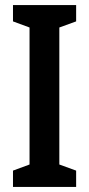

<svg xmlns="http://www.w3.org/2000/svg" viewBox="-20 -734 350 754"><path d="M279 0V-64L213 -88V-626L279 -650V-714H31V-650L96 -626V-88L31 -64V0Z"/></svg>

Font: Noto Sans Lao Looped ExtraCondensed SemiBold
Style: Regular
Weight: 600
Width: 2
Designer: Mark Frömberg, Ben Mitchell
Foundry: The Fontpad Ltd
Version: Version 1.002